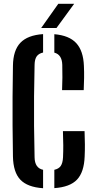

<svg xmlns="http://www.w3.org/2000/svg" viewBox="-20 -988 507 1016"><path d="M208 8Q125.5 2.5 87.8 -37Q50 -76.5 48.5 -160.5Q47 -247 46.5 -323.5Q46 -400 46.5 -476.5Q47 -553 48.5 -640Q49.5 -721.5 88 -761.8Q126.5 -802 208 -807.5V-710Q185 -705 174.2 -689.8Q163.5 -674.5 163 -645Q161 -555.5 160.2 -477.8Q159.5 -400 160.2 -322.2Q161 -244.5 163 -155.5Q164 -98.5 208 -89.5ZM308.5 -511Q310 -545 310.2 -578Q310.5 -611 309.5 -645Q308 -699 267.5 -709.5V-807Q346 -800.5 383.5 -759.8Q421 -719 424 -639.5Q425.5 -607.5 425 -575.2Q424.5 -543 423 -511ZM267.5 7.5V-89.5Q291 -94.5 301.5 -110Q312 -125.5 313.5 -155.5Q315 -188.5 314.8 -218.8Q314.5 -249 313 -294H427.5Q429 -258 429.2 -224.5Q429.5 -191 428 -160.5Q425 -77 387.5 -37.5Q350 2 267.5 7.5ZM198 -840 288.5 -968H372.5L279 -840Z"/></svg>

Font: Big Shoulders Stencil Text
Style: Bold
Weight: 700
Designer: Patric King
Foundry: XO Type Co
Version: Version 1.000